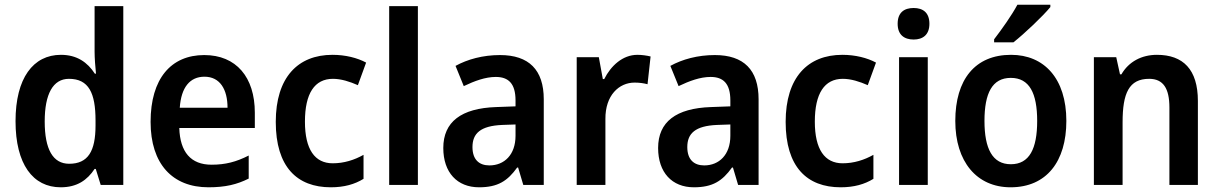

<svg xmlns="http://www.w3.org/2000/svg" viewBox="-20 -786 5179 816"><path d="M238 10C308 10 351 -21 382 -68H387L408 0H504V-760H382V-567C382 -540 385 -500 388 -473H383C352 -521 307 -553 239 -553C121 -553 46 -454 46 -271C46 -88 120 10 238 10ZM274 -90C205 -90 170 -151 170 -270C170 -386 205 -451 273 -451C357 -451 386 -391 386 -274V-253C386 -143 354 -90 274 -90Z M848 -552C707 -552 620 -452 620 -268C620 -89 713 10 866 10C938 10 987 -2 1037 -27V-125C984 -98 938 -86 879 -86C791 -86 745 -140 742 -242H1063V-307C1063 -458 984 -552 848 -552ZM849 -460C915 -460 947 -406 947 -328H744C750 -416 788 -460 849 -460Z M1386 10C1443 10 1488 -3 1525 -26V-128C1486 -106 1442 -92 1394 -92C1318 -92 1276 -151 1276 -269C1276 -389 1317 -451 1395 -451C1430 -451 1467 -439 1501 -424L1536 -520C1499 -540 1448 -553 1393 -553C1246 -553 1152 -457 1152 -268C1152 -77 1242 10 1386 10Z M1756 0V-760H1634V0Z M2105 -552C2032 -552 1967 -534 1916 -506L1951 -420C1997 -442 2043 -459 2087 -459C2141 -459 2171 -431 2171 -359V-334L2089 -331C1940 -326 1864 -268 1864 -157C1864 -53 1923 10 2016 10C2096 10 2137 -17 2178 -74H2182L2204 0H2291V-364C2291 -489 2228 -552 2105 -552ZM2114 -255 2171 -257V-209C2171 -128 2123 -83 2060 -83C2016 -83 1988 -108 1988 -161C1988 -219 2022 -251 2114 -255Z M2689 -553C2626 -553 2576 -506 2548 -450H2542L2525 -543H2431V0H2553V-280C2552 -381 2611 -435 2677 -435C2699 -435 2717 -432 2732 -428L2745 -546C2729 -550 2707 -553 2689 -553Z M3018 -552C2945 -552 2880 -534 2829 -506L2864 -420C2910 -442 2956 -459 3000 -459C3054 -459 3084 -431 3084 -359V-334L3002 -331C2853 -326 2777 -268 2777 -157C2777 -53 2836 10 2929 10C3009 10 3050 -17 3091 -74H3095L3117 0H3204V-364C3204 -489 3141 -552 3018 -552ZM3027 -255 3084 -257V-209C3084 -128 3036 -83 2973 -83C2929 -83 2901 -108 2901 -161C2901 -219 2935 -251 3027 -255Z M3553 10C3610 10 3655 -3 3692 -26V-128C3653 -106 3609 -92 3561 -92C3485 -92 3443 -151 3443 -269C3443 -389 3484 -451 3562 -451C3597 -451 3634 -439 3668 -424L3703 -520C3666 -540 3615 -553 3560 -553C3413 -553 3319 -457 3319 -268C3319 -77 3409 10 3553 10Z M3863 -752C3823 -752 3795 -733 3795 -685C3795 -638 3823 -618 3863 -618C3902 -618 3930 -638 3930 -685C3930 -733 3902 -752 3863 -752ZM3923 -543H3801V0H3923Z M4444 -756V-766H4304C4280 -721 4238 -662 4205 -619V-606H4287C4334 -643 4413 -718 4444 -756ZM4512 -272C4512 -453 4417 -553 4277 -553C4124 -553 4040 -448 4040 -272C4040 -99 4131 10 4275 10C4428 10 4512 -100 4512 -272ZM4164 -272C4164 -390 4197 -455 4276 -455C4355 -455 4388 -390 4388 -272C4388 -154 4355 -88 4276 -88C4198 -88 4164 -154 4164 -272Z M4897 -553C4832 -553 4777 -524 4746 -470H4740L4724 -543H4629V0H4751V-266C4751 -390 4778 -451 4864 -451C4924 -451 4950 -410 4950 -329V0H5071V-357C5071 -491 5008 -553 4897 -553Z"/></svg>

Font: Noto Sans Myanmar UI SemiCondensed SemiBold
Style: Regular
Weight: 600
Width: 4
Designer: Monotype Design Team
Foundry: Monotype Imaging Inc.
Version: Version 2.103